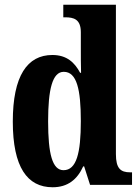

<svg xmlns="http://www.w3.org/2000/svg" viewBox="-20 -780 590 810"><path d="M202 10C266 10 306 -23 331 -78H335L360 0H537V-53H529C489 -53 469 -69 469 -130V-760H247V-707H255C291 -707 321 -699 321 -644V-583C321 -545 321 -503 322 -473H318C295 -516 262 -548 201 -548C95 -548 34 -460 34 -267C34 -75 95 10 202 10ZM248 -62C201 -62 183 -130 183 -268C183 -403 201 -477 249 -477C304 -477 321 -403 321 -269C321 -135 303 -62 248 -62Z"/></svg>

Font: Noto Serif Sinhala ExtraCondensed ExtraBold
Style: Regular
Weight: 800
Width: 2
Designer: Jelle Bosma - Monotype Design Team
Foundry: Monotype Imaging Inc.
Version: Version 2.007